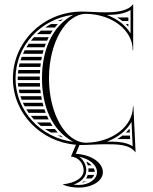

<svg xmlns="http://www.w3.org/2000/svg" viewBox="-20 -658 700 878"><path d="M516.3 -22H575.1C574.9 -27.3 574.6 -32.7 574.4 -38H539.5C532.1 -32.2 524.3 -26.8 516.3 -22ZM570.9 -68C566.2 -62.4 561.1 -57.1 555.8 -52H573.7C573.4 -57.3 573.2 -62.7 572.9 -68ZM567 -578H516C524.2 -573 532 -567.7 539.2 -562H567ZM567 -548H555.4C559.5 -544.1 563.4 -540 567 -535.9ZM167.3 -82H220.4C216.8 -87.2 213.5 -92.5 210.3 -98H148.8C154.7 -92.4 160.9 -87.1 167.3 -82ZM186.3 -68C194.9 -62.2 203.8 -56.9 212.9 -52H244.1C239.4 -57.2 234.9 -62.5 230.6 -68ZM243.2 -38C251.1 -34.9 259.3 -32 267.5 -29.5C264.3 -32.3 261.1 -35.1 258 -38ZM78.9 -202H171.5C170.4 -207.3 169.4 -212.6 168.5 -218H73.3C75 -212.6 76.9 -207.3 78.9 -202ZM84.7 -188C87.1 -182.6 89.7 -177.2 92.5 -172H178.9C177.3 -177.3 175.9 -182.6 174.6 -188ZM100.4 -158C103.7 -152.5 107.2 -147.2 110.8 -142H189C187 -147.3 185 -152.6 183.2 -158ZM121.3 -128C125.6 -122.5 130.2 -117.2 135 -112H202.5C199.8 -117.2 197.3 -122.6 194.9 -128ZM61.1 -292H162.1C162 -294.7 162 -297.3 162 -300C162 -302.7 162 -305.3 162.1 -308H61.1C61 -305 61 -302 61 -299C61 -296.7 61 -294.3 61.1 -292ZM61.8 -278C62.2 -272.6 62.8 -267.3 63.5 -262H163.3C162.9 -267.3 162.7 -272.6 162.4 -278ZM65.8 -248C66.8 -242.6 68 -237.3 69.4 -232H166.4C165.7 -237.3 165.1 -242.6 164.5 -248ZM243.5 -562H258.2C261.3 -564.9 264.4 -567.7 267.7 -570.4C259.4 -568 251.4 -565.1 243.5 -562ZM213.2 -548C204 -543.1 195.1 -537.8 186.6 -532H230.8C235.1 -537.5 239.6 -542.9 244.3 -548ZM167.5 -518C161.2 -512.9 155 -507.6 149.2 -502H210.6C213.8 -507.5 217.2 -512.8 220.7 -518ZM135.3 -488C130.6 -482.8 126 -477.5 121.6 -472H195.3C197.7 -477.4 200.2 -482.8 202.9 -488ZM111.2 -458C107.5 -452.8 104.1 -447.5 100.8 -442H183.6C185.4 -447.4 187.4 -452.7 189.4 -458ZM92.9 -428C90.1 -422.8 87.5 -417.4 85.1 -412H174.9C176.2 -417.4 177.7 -422.7 179.2 -428ZM79.3 -398C77.3 -392.7 75.4 -387.4 73.7 -382H168.7C169.6 -387.4 170.6 -392.7 171.7 -398ZM69.7 -368C68.3 -362.7 67.1 -357.4 66.1 -352H164.6C165.2 -357.4 165.8 -362.7 166.5 -368ZM63.7 -338C63 -332.7 62.4 -327.4 61.9 -322H162.5C162.7 -327.4 163 -332.7 163.4 -338ZM413.5 128C413.2 122.5 411.8 117.1 409.3 112H384.1C384.4 114.9 384.5 117.8 384.5 120.8C384.5 123.2 384.4 125.7 384.1 128ZM377.9 82H375.1C377.7 87.2 379.8 92.5 381.4 98H399.3C393.7 92.1 386.4 86.7 377.9 82ZM399.2 158C404.6 153.1 408.6 147.7 411 142H381.1C379.2 147.8 376.5 153.1 373.2 158ZM374.9 172H361.1C359.3 173.6 357.5 175.2 355.5 176.7C362.6 175.7 369.1 174.1 374.9 172ZM326.4 45.4 343.6 4.8C347.1 4.9 350.5 5 354 5C369.4 5 386.5 4.3 404.3 3.4C423.3 2.4 443.1 1.6 462.5 1.6C517.9 1.6 571.3 1.9 599 38H600L590 -172H588C588 -78.2 490.5 -7 374 -5.3C280.2 -5.3 204 -137.3 204 -300C204 -462.7 280.2 -594.7 374 -594.7C490.5 -593 587 -521.8 587 -428H589V-638H588C565 -608 514.8 -601.6 462.5 -601.6C443.1 -601.6 423.3 -602.4 404.3 -603.4C386.5 -604.3 369.4 -605 354 -605C180.1 -605 39 -467.9 39 -299C39 -139.8 166 -9.1 327.4 3.9L304.5 57.6C337.5 60.7 362.5 87.8 362.5 120.8C362.5 157.4 320.5 178.9 268.5 184.8V186.8C292.5 196.2 314.6 199.8 340.5 199.8C401.2 199.8 450.5 169 450.5 129.8C450.5 84.4 395.4 48.9 326.4 45.4ZM342.1 58.9C387.3 68 423.5 94.9 423.5 129.8C423.5 161.8 386.3 187.8 340.5 187.8C332 187.8 323.2 187.3 316.1 186.5C349.1 174.5 374.5 153.7 374.5 120.8C374.5 94.8 361 72 342.1 58.9ZM315.4 -9.4C166.1 -27.9 51 -150.9 51 -299C51 -448.3 166.1 -572.1 315.3 -590.6C215.4 -537.2 172 -425.1 172 -300C172 -174.8 215.3 -62.4 315.4 -9.4ZM468.6 -589.6C508.9 -590 548.2 -594.3 577 -612.2V-505.4C554.1 -543.2 515.3 -572.4 468.6 -589.6ZM468.9 -10.4C518.4 -28.6 559.3 -60.9 581.4 -100.7L586.7 10.7C554.1 -10.1 511.1 -10.4 468.9 -10.4Z"/></svg>

Font: SortefaxS02
Style: Medium
Weight: 500
Designer: gluk
Foundry: gluk
Version: Version 0.261